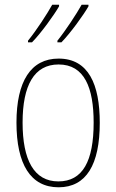

<svg xmlns="http://www.w3.org/2000/svg" viewBox="-20 -852 495 816"><path d="M356 -825V-832H327C306 -794 258 -721 224 -679V-672H241C281 -713 336 -790 356 -825ZM231 -825V-832H202C181 -794 135 -723 99 -679V-672H116C156 -713 211 -790 231 -825ZM404 -330C404 -494 356 -603 229 -603C111 -603 50 -506 50 -331C50 -154 110 -56 229 -56C347 -56 404 -153 404 -330ZM76 -331C76 -489 125 -578 229 -578C339 -578 378 -479 378 -331C378 -168 332 -81 228 -81C124 -81 76 -173 76 -331Z"/></svg>

Font: Noto Sans Malayalam UI Condensed Thin
Style: Regular
Weight: 100
Width: 3
Designer: Jelle Bosma - Monotype Design Team
Foundry: Monotype Imaging Inc.
Version: Version 2.104